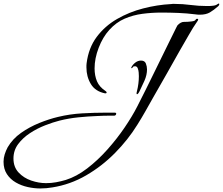

<svg xmlns="http://www.w3.org/2000/svg" viewBox="-155 -766 1258 1084"><path d="M438 -239Q383 -250 358 -291.5Q333 -333 333 -385Q333 -391 333 -397Q333 -403 334 -409Q345 -496 391 -557.5Q437 -619 505.5 -658.5Q574 -698 653.5 -718.5Q733 -739 810 -743Q815 -744 820 -744Q825 -744 830 -744Q876 -744 921 -738Q966 -732 1012 -732Q1020 -732 1027 -732Q1034 -732 1041 -733Q1053 -734 1060 -736Q1067 -738 1077 -745Q1078 -745 1078.5 -745.5Q1079 -746 1080 -746Q1083 -746 1083 -742Q1083 -737 1077 -731Q1052 -709 1030 -696Q1008 -683 973 -683Q967 -683 960.5 -683.5Q954 -684 948 -685Q900 -691 852 -693Q804 -695 756 -695Q702 -695 649 -688Q596 -681 548.5 -660.5Q501 -640 462 -597Q425 -556 402 -496Q379 -436 379 -380Q379 -339 392.5 -307Q406 -275 441 -252Q447 -248 447 -244Q447 -239 441 -239ZM72 298Q38 298 1.5 290Q-35 282 -66 264Q-97 246 -116 217Q-135 188 -135 147Q-135 126 -128.5 105.5Q-122 85 -112 66Q-84 18 -36.5 -15.5Q11 -49 66.5 -71.5Q122 -94 173 -106Q239 -122 308.5 -126Q378 -130 445 -130H493Q501 -130 501 -125Q501 -115 491 -113H465Q447 -113 429.5 -112.5Q412 -112 394 -111Q341 -109 287 -103.5Q233 -98 181 -85Q145 -76 100 -58.5Q55 -41 14.5 -14.5Q-26 12 -52.5 47.5Q-79 83 -79 129Q-79 177 -50 208Q-21 239 21.5 253.5Q64 268 105 268Q134 268 161.5 263Q189 258 216 250Q277 231 337 185Q397 139 451 78.5Q505 18 548.5 -46Q592 -110 620 -165Q667 -257 712.5 -350.5Q758 -444 804 -537Q805 -539 811.5 -552Q818 -565 826 -581.5Q834 -598 840 -610Q846 -622 847 -623Q866 -643 884.5 -642.5Q903 -642 926 -645Q945 -647 948.5 -653.5Q952 -660 958 -660Q964 -660 964 -656Q964 -654 962 -650Q934 -610 910 -567Q886 -524 861 -482Q824 -415 786 -349Q748 -283 710 -216Q688 -177 666 -138Q644 -99 620 -61Q568 23 494.5 97.5Q421 172 331.5 224Q242 276 141 292Q107 298 72 298ZM619 -234Q616 -234 616 -238Q616 -241 616.5 -244Q617 -247 618 -250Q629 -294 629 -336Q629 -344 628 -357Q627 -370 622.5 -381Q618 -392 607 -392Q597 -392 594.5 -386.5Q592 -381 588 -381Q586 -381 586 -383L587 -387Q595 -402 609.5 -413Q624 -424 641 -424Q662 -424 668.5 -407.5Q675 -391 675 -374Q675 -343 660.5 -310Q646 -277 632 -249Q631 -246 626.5 -240Q622 -234 619 -234Z"/></svg>

Font: My Soul
Style: Regular
Weight: 400
Designer: Robert E. Leuschke
Foundry: Robert E. Leuschke
Version: Version 1.010; ttfautohint (v1.8.4.7-5d5b)